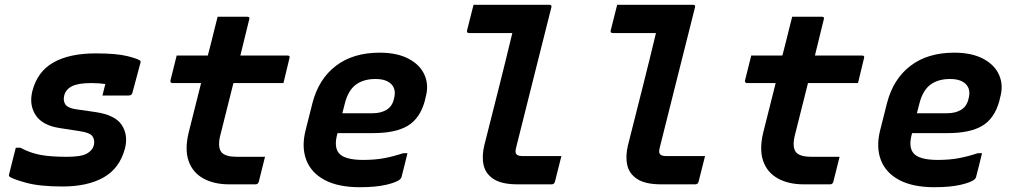

<svg xmlns="http://www.w3.org/2000/svg" viewBox="-20 -770 4240 802"><path d="M380 -547Q467 -547 512.5 -535.5Q558 -524 566 -516Q569 -513 566 -505L533 -382Q530 -371 517 -371H408L410 -379Q413 -391 415.5 -401.5Q418 -412 420 -419Q407 -421 392.5 -422Q378 -423 361 -423Q306 -423 280 -409.5Q254 -396 248 -370Q243 -349 253 -334Q263 -319 295 -314L378 -302Q461 -290 488.5 -248Q516 -206 502 -150Q480 -67 413 -29Q346 9 241 9Q145 9 87.5 -7Q30 -23 19 -33Q16 -36 18 -42Q26 -74 32.5 -100Q39 -126 46 -153H65Q106 -131 149 -123Q192 -115 259 -115Q318 -115 342 -128Q366 -141 372 -163Q377 -186 366 -201Q355 -216 314 -222L230 -235Q157 -246 129 -289Q101 -332 115 -389Q136 -471 203 -509Q270 -547 380 -547Z M1087 -115Q1080 -88 1074 -63Q1068 -38 1061 -11Q1058 0 1047 0H937Q874 0 829.5 -24.5Q785 -49 768 -97Q751 -145 768 -216Q781 -268 794 -319.5Q807 -371 820 -423H700Q695 -423 693 -426.5Q691 -430 692 -434Q699 -462 705 -486Q711 -510 718 -538H848Q852 -553 856 -568.5Q860 -584 864 -600Q870 -626 876.5 -650.5Q883 -675 889 -700H1013Q1025 -700 1021 -689Q1012 -651 1002.5 -613.5Q993 -576 984 -538H1181Q1193 -538 1189 -527Q1182 -499 1176.5 -475Q1171 -451 1164 -423H955Q942 -370 928.5 -317.5Q915 -265 902 -212Q886 -154 907 -132Q924 -115 970 -115Z M1566 -550Q1639 -550 1687 -524.5Q1735 -499 1753.5 -456.5Q1772 -414 1758 -364L1754 -347Q1734 -275 1683 -244.5Q1632 -214 1539 -214H1390L1388 -207Q1375 -156 1395 -131Q1418 -102 1497 -102Q1547 -102 1586 -109.5Q1625 -117 1664 -130H1682Q1676 -106 1670 -81Q1664 -56 1657 -30Q1656 -26 1652 -22Q1639 -9 1594.5 1.5Q1550 12 1483 12Q1393 12 1336.5 -18Q1280 -48 1259.5 -101.5Q1239 -155 1256 -224L1285 -339Q1311 -440 1383 -495Q1455 -550 1566 -550ZM1548 -440Q1498 -440 1466 -416Q1434 -392 1420 -336L1410 -297H1537Q1571 -297 1595 -311.5Q1619 -326 1626 -359Q1636 -397 1614 -419Q1604 -429 1588 -434.5Q1572 -440 1548 -440Z M1958 -750H2275Q2286 -750 2283 -739Q2246 -592 2209.5 -447Q2173 -302 2136 -154Q2130 -132 2138 -125Q2144 -118 2165 -118H2325Q2318 -92 2311.5 -64.5Q2305 -37 2298 -11Q2295 0 2284 0H2142Q2076 0 2042 -22Q2008 -44 2000 -81Q1992 -118 2003 -163Q2033 -282 2062.5 -398.5Q2092 -515 2120 -632H1940Q1928 -632 1931 -643Q1938 -669 1944.5 -696.5Q1951 -724 1958 -750Z M2558 -750H2875Q2886 -750 2883 -739Q2846 -592 2809.5 -447Q2773 -302 2736 -154Q2730 -132 2738 -125Q2744 -118 2765 -118H2925Q2918 -92 2911.5 -64.5Q2905 -37 2898 -11Q2895 0 2884 0H2742Q2676 0 2642 -22Q2608 -44 2600 -81Q2592 -118 2603 -163Q2633 -282 2662.5 -398.5Q2692 -515 2720 -632H2540Q2528 -632 2531 -643Q2538 -669 2544.5 -696.5Q2551 -724 2558 -750Z M3487 -115Q3480 -88 3474 -63Q3468 -38 3461 -11Q3458 0 3447 0H3337Q3274 0 3229.5 -24.5Q3185 -49 3168 -97Q3151 -145 3168 -216Q3181 -268 3194 -319.5Q3207 -371 3220 -423H3100Q3095 -423 3093 -426.5Q3091 -430 3092 -434Q3099 -462 3105 -486Q3111 -510 3118 -538H3248Q3252 -553 3256 -568.5Q3260 -584 3264 -600Q3270 -626 3276.5 -650.5Q3283 -675 3289 -700H3413Q3425 -700 3421 -689Q3412 -651 3402.5 -613.5Q3393 -576 3384 -538H3581Q3593 -538 3589 -527Q3582 -499 3576.5 -475Q3571 -451 3564 -423H3355Q3342 -370 3328.5 -317.5Q3315 -265 3302 -212Q3286 -154 3307 -132Q3324 -115 3370 -115Z M3966 -550Q4039 -550 4087 -524.5Q4135 -499 4153.5 -456.5Q4172 -414 4158 -364L4154 -347Q4134 -275 4083 -244.5Q4032 -214 3939 -214H3790L3788 -207Q3775 -156 3795 -131Q3818 -102 3897 -102Q3947 -102 3986 -109.5Q4025 -117 4064 -130H4082Q4076 -106 4070 -81Q4064 -56 4057 -30Q4056 -26 4052 -22Q4039 -9 3994.5 1.5Q3950 12 3883 12Q3793 12 3736.5 -18Q3680 -48 3659.5 -101.5Q3639 -155 3656 -224L3685 -339Q3711 -440 3783 -495Q3855 -550 3966 -550ZM3948 -440Q3898 -440 3866 -416Q3834 -392 3820 -336L3810 -297H3937Q3971 -297 3995 -311.5Q4019 -326 4026 -359Q4036 -397 4014 -419Q4004 -429 3988 -434.5Q3972 -440 3948 -440Z"/></svg>

Font: Recursive Mn Lnr St
Style: Bold Italic
Weight: 700
Italic angle: -15°
Monospace: yes
Version: Version 1.079;hotconv 1.0.112;makeotfexe 2.5.65598; ttfautoh